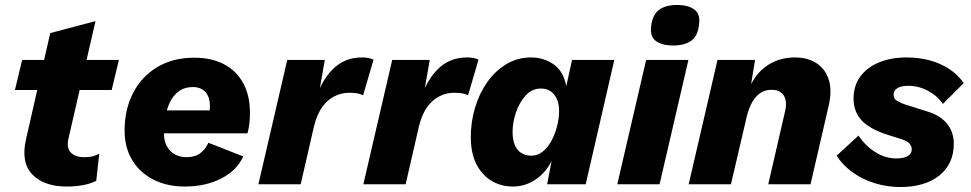

<svg xmlns="http://www.w3.org/2000/svg" viewBox="-20 -741 3906 772"><path d="M248 9Q157 9 110 -39.5Q63 -88 85 -183L182 -608L364 -656L256 -187Q246 -148 264 -128.5Q282 -109 319 -109Q341 -109 354.5 -113Q368 -117 379 -123L367 -14Q341 -1 310.5 4Q280 9 248 9ZM40 -379 69 -500H458L429 -379Z M723 9Q651 9 596.5 -19Q542 -47 511.5 -97.5Q481 -148 481 -216Q481 -301 515 -367Q549 -433 612 -471Q675 -509 761 -509Q832 -509 882 -482Q932 -455 958.5 -405.5Q985 -356 985 -288Q985 -264 982.5 -243Q980 -222 975 -205H591L592 -297H864L818 -271Q821 -283 822.5 -293.5Q824 -304 824 -315Q824 -340 815.5 -357Q807 -374 791.5 -382.5Q776 -391 756 -391Q722 -391 699 -374Q676 -357 663 -329.5Q650 -302 644.5 -269.5Q639 -237 639 -207Q639 -176 650.5 -154Q662 -132 682.5 -120.5Q703 -109 730 -109Q765 -109 786 -125.5Q807 -142 818 -167L958 -112Q932 -55 869 -23Q806 9 723 9Z M1019 0 1135 -500H1286L1254 -318L1247 -335Q1270 -414 1317.5 -462Q1365 -510 1435 -510Q1452 -510 1463 -507.5Q1474 -505 1482 -501L1440 -358Q1430 -363 1417 -365.5Q1404 -368 1383 -368Q1354 -368 1326 -354.5Q1298 -341 1276 -311Q1254 -281 1242 -231L1189 0Z M1441 0 1557 -500H1708L1676 -318L1669 -335Q1692 -414 1739.5 -462Q1787 -510 1857 -510Q1874 -510 1885 -507.5Q1896 -505 1904 -501L1862 -358Q1852 -363 1839 -365.5Q1826 -368 1805 -368Q1776 -368 1748 -354.5Q1720 -341 1698 -311Q1676 -281 1664 -231L1611 0Z M2042 9Q1994 9 1955.5 -14.5Q1917 -38 1895 -82Q1873 -126 1873 -190Q1873 -251 1890 -308Q1907 -365 1939 -410.5Q1971 -456 2016 -483Q2061 -510 2116 -510Q2165 -510 2205 -483Q2245 -456 2257 -395L2280 -500H2450L2335 0H2180L2198 -94Q2174 -46 2132.5 -18.5Q2091 9 2042 9ZM2117 -115Q2141 -115 2161.5 -131Q2182 -147 2196.5 -173.5Q2211 -200 2219.5 -232Q2228 -264 2228 -295Q2228 -323 2219 -343Q2210 -363 2194 -374Q2178 -385 2155 -385Q2119 -385 2093.5 -357Q2068 -329 2054.5 -288.5Q2041 -248 2041 -210Q2041 -180 2049.5 -159Q2058 -138 2075 -126.5Q2092 -115 2117 -115Z M2748 -500 2632 0H2462L2578 -500ZM2686 -558Q2642 -558 2617.5 -576Q2593 -594 2598 -634Q2603 -681 2629.5 -701Q2656 -721 2702 -721Q2748 -721 2772 -702.5Q2796 -684 2791 -646Q2787 -597 2760 -577.5Q2733 -558 2686 -558Z M2749 0 2865 -500H3016L2990 -341L2982 -355Q3003 -430 3054.5 -470Q3106 -510 3176 -510Q3228 -510 3263.5 -486.5Q3299 -463 3312.5 -420Q3326 -377 3312 -316L3239 0H3069L3137 -295Q3146 -335 3131 -357.5Q3116 -380 3082 -380Q3056 -380 3036.5 -366.5Q3017 -353 3003.5 -328.5Q2990 -304 2982 -270L2919 0Z M3600 11Q3548 11 3498.5 -4Q3449 -19 3409 -47.5Q3369 -76 3344 -115L3432 -196Q3458 -156 3498.5 -130Q3539 -104 3584 -104Q3614 -104 3630 -113.5Q3646 -123 3646 -141Q3646 -153 3637 -163.5Q3628 -174 3606 -181L3549 -199Q3477 -222 3444.5 -257Q3412 -292 3412 -345Q3412 -396 3439 -433Q3466 -470 3514 -490Q3562 -510 3625 -510Q3676 -510 3719.5 -498Q3763 -486 3797.5 -463Q3832 -440 3855 -407L3771 -323Q3750 -355 3712 -375.5Q3674 -396 3632 -396Q3603 -396 3588 -386.5Q3573 -377 3573 -360Q3573 -343 3587.5 -335Q3602 -327 3616 -322L3708 -293Q3761 -277 3788 -243.5Q3815 -210 3815 -163Q3815 -82 3757 -35.5Q3699 11 3600 11Z"/></svg>

Font: Kantumruy Pro
Style: Bold Italic
Weight: 700
Italic angle: -13°
Version: Version 1.002